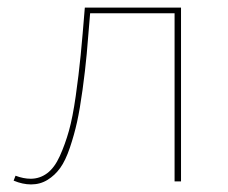

<svg xmlns="http://www.w3.org/2000/svg" viewBox="-20 -479 602 507"><path d="M458 -459V0H441V-444H218Q213 -380 209 -336.5Q205 -293 198 -242Q191 -191 183.5 -157Q176 -123 164.5 -89Q153 -55 139 -35.5Q125 -16 105.5 -4Q86 8 62 8Q40 8 16 -2L21 -15Q42 -7 61 -7Q85 -7 104.5 -21.5Q124 -36 138 -67Q152 -98 162 -133.5Q172 -169 180 -225.5Q188 -282 193 -333Q198 -384 204 -459Z"/></svg>

Font: EauTestSC Thin
Style: Regular
Weight: 250
Designer: Christian Thalmann (Catharsis Fonts)
Version: Version 0.001;PS 000.001;hotconv 1.0.88;makeotf.lib2.5.64775